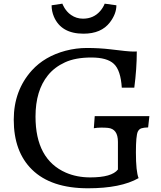

<svg xmlns="http://www.w3.org/2000/svg" viewBox="-20 -1015 874 1043"><path d="M732.9 -47.4Q636.2 7.8 458 7.8Q257.3 7.8 153.8 -93.8Q54.7 -190.9 54.7 -364.7Q54.7 -523.4 153.3 -632.8Q222.7 -709 335.9 -739.3Q394 -754.4 451.7 -754.4Q519 -754.4 580.1 -747.1Q675.8 -734.9 705.6 -734.9L723.1 -735.4Q723.1 -642.1 709.5 -538.6H641.6Q635.7 -633.3 598.6 -668Q562 -702.6 476.1 -702.6Q390.1 -702.6 333.3 -676.5Q276.4 -650.4 240.7 -606.4Q172.9 -522.9 172.9 -381.8Q172.9 -149.4 337.9 -77.1Q397.5 -51.3 470.2 -51.3Q587.4 -51.3 620.6 -94.2V-244.6Q620.6 -314.9 566.4 -320.3Q551.8 -321.8 530.3 -321.8Q508.8 -321.8 489.7 -318.4L494.6 -384.3H791.5L784.7 -322.8Q761.7 -322.3 748.5 -318.1Q735.4 -314 728.5 -299.8Q718.3 -277.8 718.3 -187.5Q718.3 -83 732.9 -47.4ZM433.6 -832Q312.5 -832 272.9 -924.3Q260.3 -954.1 260.3 -986.3L318.8 -995.1Q319.3 -994.1 322 -987.5Q324.7 -981 330.3 -971.9Q335.9 -962.9 344.7 -952.6Q353.5 -942.4 366.2 -933.6Q395 -913.6 430.7 -913.6Q487.8 -913.6 523.4 -954.1Q539.6 -972.2 548.8 -995.1L612.3 -986.3Q612.3 -939.9 577.1 -893.6Q530.3 -832 433.6 -832Z"/></svg>

Font: HeadlandOne
Style: Regular
Weight: 400
Designer: Gary Lonergan
Foundry: Sorkin Type Co.
Version: Version 1.002